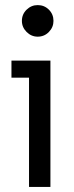

<svg xmlns="http://www.w3.org/2000/svg" viewBox="-20 -734 292 754"><path d="M94 0V-429H25V-496H178V0ZM128 -590Q103 -590 84.5 -608.5Q66 -627 66 -652Q66 -678 84.5 -696Q103 -714 128 -714Q154 -714 172 -696Q190 -678 190 -652Q190 -627 172 -608.5Q154 -590 128 -590Z"/></svg>

Font: Atkinson Hyperlegible Next
Style: Regular
Weight: 400
Designer: Elliott Scott, Megan Eiswerth, Linus Boman, Theodore Petrosky, Letters from Sweden
Foundry: Applied Design Works, Letters from Sweden
Version: Version 2.001